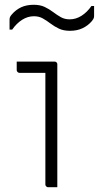

<svg xmlns="http://www.w3.org/2000/svg" viewBox="-20 -784 414 804"><path d="M170 -11Q170 -58 170 -104.5Q170 -151 170 -198Q170 -245 170 -292Q170 -339 170 -385.5Q170 -432 170 -479H150Q139 -479 128 -479Q117 -479 105.5 -479Q94 -479 83 -479Q72 -479 61 -479Q57 -479 53.5 -482.5Q50 -486 50 -490Q50 -499 50 -508Q50 -517 50 -526Q66 -526 82 -526Q98 -526 114 -526Q130 -526 145.5 -526Q161 -526 177 -526Q193 -526 209 -526Q212 -526 214.5 -524.5Q217 -523 218.5 -520.5Q220 -518 220 -515Q220 -461 220 -407.5Q220 -354 220 -301Q220 -248 220 -194.5Q220 -141 220 -87Q220 -73 220 -58.5Q220 -44 220 -29.5Q220 -15 220 0Q210 0 200.5 0Q191 0 181 0Q177 0 173.5 -3.5Q170 -7 170 -11ZM272 -703Q298 -703 321.5 -718Q345 -733 363 -759H374Q374 -753 374 -745Q374 -737 374 -730Q374 -723 374 -718Q374 -712 372.5 -708Q371 -704 365 -696Q349 -677 326 -666Q303 -655 273 -655Q246 -655 227 -664Q208 -673 191.5 -685.5Q175 -698 159 -707Q143 -716 122 -716Q96 -716 72.5 -701Q49 -686 31 -660H20Q20 -666 20 -674Q20 -682 20 -689.5Q20 -697 20 -701Q20 -707 21.5 -711.5Q23 -716 29 -723Q46 -743 68.5 -753.5Q91 -764 121 -764Q148 -764 167 -755Q186 -746 202.5 -733.5Q219 -721 235 -712Q251 -703 272 -703Z"/></svg>

Font: Recursive Sans Linear Light
Style: Regular
Weight: 300
Version: Version 1.085